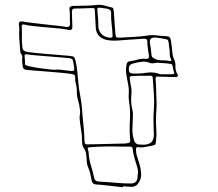

<svg xmlns="http://www.w3.org/2000/svg" viewBox="-20 -742 920 812"><path d="M500 50Q472 47 443.5 43.5Q415 40 386 38Q371 37 368 23Q365 7 361.5 -8Q358 -23 351 -39Q347 -48 347 -60Q346 -75 344.5 -89.5Q343 -104 333 -118Q329 -124 328 -131.5Q327 -139 327 -146Q327 -169 323 -192.5Q319 -216 317 -238Q316 -249 318 -259Q320 -269 318 -279Q316 -299 310 -318.5Q304 -338 305 -358Q305 -372 301 -386.5Q297 -401 298 -415Q299 -427 283 -429Q273 -431 247 -433.5Q221 -436 189.5 -438.5Q158 -441 132 -443Q106 -445 96 -446Q77 -447 76 -462Q75 -470 74 -478.5Q73 -487 74 -495Q76 -507 69 -515Q66 -517 66 -520Q65 -540 63 -560Q61 -580 61 -600Q61 -610 61.5 -619Q62 -628 60 -637Q57 -654 77 -651Q86 -649 110.5 -646Q135 -643 165 -639.5Q195 -636 220 -633.5Q245 -631 254 -629Q279 -623 276 -646Q275 -660 275.5 -673.5Q276 -687 274 -701Q271 -717 291 -717Q315 -718 339.5 -718Q364 -718 389 -721Q405 -723 420 -719Q435 -715 450 -711Q458 -710 459 -705.5Q460 -701 461 -696Q463 -672 464.5 -648Q466 -624 468 -600Q469 -587 472.5 -584.5Q476 -582 491 -583Q518 -585 545.5 -586Q573 -587 599 -591Q620 -595 640.5 -592.5Q661 -590 681 -589Q694 -589 698 -583.5Q702 -578 703 -570Q707 -545 709 -518Q710 -513 711 -507Q712 -501 714 -496Q723 -480 722 -462Q721 -444 731 -427Q735 -421 730.5 -418Q726 -415 719 -416Q702 -417 684.5 -417Q667 -417 650 -418Q641 -419 639.5 -416.5Q638 -414 638 -408Q640 -384 640.5 -360Q641 -336 642 -312Q643 -296 641.5 -279Q640 -262 640 -245Q639 -221 641 -196.5Q643 -172 640 -148Q639 -134 636.5 -131Q634 -128 619 -125Q605 -123 591.5 -120Q578 -117 564 -120Q555 -121 555 -110Q555 -94 560 -79.5Q565 -65 569 -51Q576 -28 577 -5.5Q578 17 561 38Q551 49 534 48Q526 47 517 47Q508 47 500 46ZM419 -707Q415 -708 413 -708Q411 -708 409 -709Q395 -710 393 -708Q391 -706 392 -693Q394 -677 395 -661Q396 -645 396 -629Q397 -612 408.5 -599Q420 -586 441 -583Q449 -582 453 -583.5Q457 -585 456 -594Q455 -617 452 -640.5Q449 -664 450 -687Q450 -702 434 -705Q430 -706 425.5 -706.5Q421 -707 419 -707ZM247 -508Q254 -507 260 -507Q266 -507 272 -506Q290 -504 293 -501Q296 -498 300 -483Q305 -461 307 -439.5Q309 -418 311 -396Q313 -368 319 -338.5Q325 -309 327 -280Q329 -249 332.5 -217.5Q336 -186 337 -154Q337 -135 342 -132.5Q347 -130 367 -132H379Q411 -133 443.5 -133.5Q476 -134 508 -135Q524 -136 528 -139.5Q532 -143 530 -156Q527 -195 529.5 -234Q532 -273 526 -311Q523 -329 524.5 -347.5Q526 -366 522 -384Q518 -405 514.5 -426Q511 -447 515 -468Q517 -482 529 -483Q546 -485 562.5 -490Q579 -495 597 -493Q611 -492 610 -505Q608 -520 605.5 -535.5Q603 -551 603 -567Q603 -575 597.5 -577Q592 -579 584 -578Q569 -577 554 -576Q539 -575 523 -574Q504 -573 484 -571Q464 -569 444 -571Q388 -577 385 -625Q384 -644 383 -662Q382 -680 381 -699Q381 -706 377.5 -707Q374 -708 368 -708Q351 -707 333 -706.5Q315 -706 298 -706Q284 -706 284 -693Q285 -677 285 -661.5Q285 -646 286 -630Q287 -611 267 -616Q257 -619 231.5 -621.5Q206 -624 175 -626.5Q144 -629 118.5 -632Q93 -635 84 -638Q72 -641 72 -631Q73 -608 72.5 -585Q72 -562 75 -539Q76 -528 89 -524Q95 -522 117.5 -519.5Q140 -517 168 -514.5Q196 -512 218.5 -510.5Q241 -509 247 -508ZM686 -486Q702 -483 704 -484.5Q706 -486 701 -497Q699 -501 698.5 -505Q698 -509 698 -513Q698 -526 696 -538.5Q694 -551 693 -564Q692 -568 690.5 -571.5Q689 -575 683 -576Q673 -578 662 -580Q651 -582 640 -583Q611 -586 614 -561Q616 -548 618 -534.5Q620 -521 621 -507Q622 -502 625.5 -499Q629 -496 633 -494Q647 -487 661 -487Q675 -487 686 -486ZM252 -445Q259 -444 266 -443.5Q273 -443 280 -442Q296 -439 294 -453Q293 -461 291.5 -469.5Q290 -478 288 -487Q286 -494 274 -496Q265 -497 240 -499Q215 -501 185 -503.5Q155 -506 130 -508Q105 -510 96 -512Q82 -515 84 -503Q85 -495 85.5 -486.5Q86 -478 86 -469Q86 -466 103 -462Q120 -458 143 -454.5Q166 -451 185 -449Q204 -447 208 -447Q219 -448 230 -447.5Q241 -447 252 -445ZM658 -428H706Q722 -428 715 -440Q713 -445 712 -451Q711 -457 710 -462Q710 -472 699 -472Q689 -474 678.5 -474.5Q668 -475 657 -476Q647 -478 635.5 -475.5Q624 -473 616 -475Q598 -483 581.5 -481Q565 -479 548 -475Q533 -471 528.5 -465Q524 -459 525 -445Q526 -431 543 -431Q572 -430 601 -434.5Q630 -439 658 -428ZM630 -164Q632 -175 630 -188Q629 -212 629 -236Q629 -260 631 -283Q633 -315 630.5 -348Q628 -381 626 -413Q626 -422 614 -422Q599 -421 584 -421.5Q569 -422 553 -421Q532 -421 529.5 -417.5Q527 -414 531 -395Q531 -394 531.5 -391.5Q532 -389 532 -387Q538 -363 535.5 -339Q533 -315 537 -291Q539 -281 541 -271.5Q543 -262 542 -252Q541 -225 540 -198.5Q539 -172 548 -146Q554 -132 566 -131Q571 -131 576.5 -130.5Q582 -130 586 -130Q627 -130 630 -164ZM562 0Q566 -18 560 -36Q554 -55 548.5 -74.5Q543 -94 541 -113Q540 -122 529 -122H490Q459 -123 429 -122.5Q399 -122 369 -120Q353 -119 351.5 -116.5Q350 -114 354 -102Q355 -100 355 -97Q355 -94 355 -92Q357 -66 365 -41Q373 -16 378 10Q381 25 399 26Q419 27 440 28.5Q461 30 482 32Q495 33 507.5 33.5Q520 34 533 34Q557 34 561 13Q562 9 562 5.5Q562 2 562 0Z"/></svg>

Font: Rock 3D
Style: Regular
Weight: 400
Version: Version 1.000